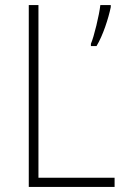

<svg xmlns="http://www.w3.org/2000/svg" viewBox="-20 -734 490 754"><path d="M93 0H430V-36H131V-714H93ZM415 -706V-714H374C370 -676 349 -589 337 -562V-553H359C384 -594 406 -662 415 -706Z"/></svg>

Font: Noto Sans Gurmukhi UI SemiCondensed ExtraLight
Style: Regular
Weight: 200
Width: 4
Designer: Jelle Bosma - Monotype Design Team
Foundry: Monotype Imaging Inc.
Version: Version 2.004